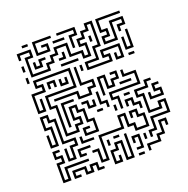

<svg xmlns="http://www.w3.org/2000/svg" viewBox="-125 -815 923 941"><g transform="rotate(-20 336.0 -345.0)"><path d="M349 -474V-516H409V-576H439V-684H421V-654H391V-624H361V-606H391V-534H349V-564H289V-624H241V-594H211V-564H181V-534H79V-636H109V-654H61V-630H49V-666H121V-624H91V-546H169V-576H199V-606H229V-636H301V-576H361V-546H379V-594H349V-636H379V-666H409V-696H451V-564H421V-504H361V-486H469V-504H439V-546H541V-474H499V-510H511V-486H529V-534H451V-516H481V-474ZM85 -684V-696H115V-684ZM139 -624V-696H235V-684H151V-636H199V-654H175V-666H211V-624ZM319 -600V-666H349V-684H265V-696H361V-654H331V-600ZM469 -564V-606H499V-624H469V-696H595V-684H481V-636H511V-594H481V-576H529V-666H601V-624H571V-600H559V-636H589V-654H541V-564ZM235 -654V-666H295V-654ZM409 -600V-630H421V-600ZM109 -564V-600H121V-576H139V-606H175V-594H151V-564ZM49 -570V-600H61V-570ZM235 -564V-576H259V-600H271V-564ZM559 -504V-570H571V-516H589V-600H601V-504ZM235 -534V-546H325V-534ZM49 -510V-540H61V-510ZM229 -174V-216H265V-204H241V-186H289V-234H259V-294H229V-324H211V-276H241V-234H211V-204H139V-354H109V-426H259V-504H91V-486H121V-444H61V-366H79V-420H91V-354H49V-456H109V-474H79V-516H271V-414H121V-366H151V-216H199V-246H229V-264H199V-336H241V-306H271V-246H301V-174ZM259 -354V-384H145V-396H271V-366H319V-396H349V-414H289V-510H301V-426H361V-384H331V-354ZM319 -480V-510H331V-480ZM139 -450V-486H181V-450H169V-474H151V-450ZM565 -474V-486H595V-474ZM199 -444V-480H211V-456H229V-480H241V-444ZM379 -330V-426H421V-366H439V-396H469V-414H445V-426H481V-384H451V-354H409V-414H391V-330ZM439 -240V-294H409V-336H559V-384H499V-420H511V-396H571V-324H421V-306H451V-240ZM169 -240V-366H235V-354H181V-240ZM475 -354V-366H535V-354ZM379 -270V-294H349V-360H361V-306H391V-270ZM109 -84V-150H121V-96H139V-156H169V-174H109V-294H79V-324H61V-276H91V-174H49V-240H61V-186H79V-264H49V-336H91V-306H121V-186H181V-144H151V-84ZM289 -294V-324H265V-336H301V-306H319V-330H331V-294ZM529 -60V-96H559V-156H649V-204H631V-174H559V-264H529V-306H589V-336H625V-324H601V-294H541V-276H571V-186H619V-216H661V-144H571V-84H541V-60ZM475 -294V-306H505V-294ZM589 -234V-270H601V-246H649V-264H619V-306H655V-294H631V-276H661V-234ZM325 -264V-276H355V-264ZM529 -210V-234H499V-264H481V-240H469V-276H511V-246H541V-210ZM409 -240V-270H421V-240ZM259 -24V-84H235V-96H271V-36H289V-156H409V-216H451V-156H481V-126H529V-174H499V-204H481V-180H469V-216H511V-186H541V-114H469V-144H439V-204H421V-144H301V-24ZM199 -144V-180H211V-156H265V-144ZM49 6V-96H79V-114H49V-156H85V-144H61V-126H91V-84H61V-6H79V-66H205V-54H91V6ZM169 -84V-126H235V-114H181V-96H205V-84ZM355 -114V-126H385V-114ZM499 0V-36H559V-66H589V-126H631V-90H619V-114H601V-54H571V-24H511V0ZM319 6V-66H349V-96H391V-6H409V-120H421V6H379V-84H361V-54H331V-6H349V-30H361V6ZM319 -90V-120H331V-90ZM445 -24V-36H469V-84H451V-60H439V-96H481V-24ZM499 -60V-90H511V-60ZM109 6V-36H181V-6H199V-36H241V-6H265V6H229V-24H211V6H169V-24H121V-6H145V6ZM445 6V-6H475V6Z"/></g></svg>

Font: Rubik Maze
Style: Regular
Weight: 400
Designer: Hubert and Fischer, NaN
Foundry: Hubert and Fischer, NaN
Version: Version 2.200